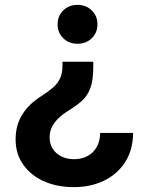

<svg xmlns="http://www.w3.org/2000/svg" viewBox="-20 -557 600 786"><path d="M361.8 -304.2V-283.7Q361.8 -228.5 349.9 -196.3Q337.9 -164.1 314.5 -143.3Q291 -122.6 256.3 -101.6Q221.2 -79.6 202.1 -53.2Q183.1 -26.9 183.1 5.4Q183.1 32.2 196 52.2Q209 72.3 231.4 83.5Q253.9 94.7 283.2 94.7Q314 94.7 337.9 82Q361.8 69.3 375.7 45.4Q389.6 21.5 390.1 -12.7H524.9Q524.4 56.2 492.9 105.7Q461.4 155.3 407 182.1Q352.5 209 282.2 209Q212.4 209 158.7 184.6Q105 160.2 74.5 116.2Q43.9 72.3 43.9 13.7Q43.9 -44.4 70.8 -87.6Q97.7 -130.9 147 -162.1Q176.8 -181.2 196.3 -198Q215.8 -214.8 225.8 -236.1Q235.8 -257.3 235.8 -289.1V-304.2ZM297.4 -537.1Q332.5 -537.1 355.7 -514.4Q378.9 -491.7 378.9 -457.5Q378.9 -422.9 355.7 -400.4Q332.5 -377.9 297.4 -377.9Q262.2 -377.9 239 -400.4Q215.8 -422.9 215.8 -457.5Q215.8 -491.7 239 -514.4Q262.2 -537.1 297.4 -537.1Z"/></svg>

Font: Inter Cardless Tabular Bold
Style: Bold
Weight: 700
Designer: Rasmus Andersson
Foundry: rsms
Version: Version 4.000;git-4fc901f